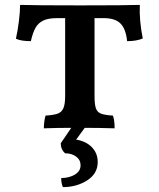

<svg xmlns="http://www.w3.org/2000/svg" viewBox="-20 -522 648 784"><path d="M563 -365Q538 -354 499 -354Q494 -404 472 -426Q450 -448 403 -448H366V-130Q366 -96 371.5 -80Q377 -64 392.5 -58Q408 -52 441 -50Q448 -33 448 2Q384 0 326 0L291 48Q332 55 355.5 79.5Q379 104 379 140Q379 187 336 214.5Q293 242 237 242Q230 228 230 205Q262 205 285.5 191Q309 177 309 153Q309 131 291 117.5Q273 104 246 104Q228 88 228 63L271 0Q213 0 159 2Q159 -11 161 -26Q163 -41 166 -50Q199 -52 215.5 -58Q232 -64 239 -80.5Q246 -97 246 -130V-448H214Q177 -448 156.5 -438Q136 -428 125 -408.5Q114 -389 106 -354Q65 -354 45 -364Q52 -395 57 -434Q62 -473 62 -502Q122 -500 307 -500Q492 -500 551 -502Q548 -439 563 -365Z"/></svg>

Font: Vollkorn SC SemiBold
Style: Regular
Weight: 600
Designer: Friedrich Althausen
Foundry: Friedrich Althausen
Version: Version 4.015